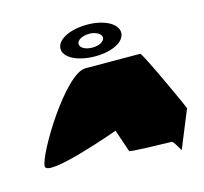

<svg xmlns="http://www.w3.org/2000/svg" viewBox="-110 -910 1091 1026"><g transform="rotate(-15 435.0 -397.0)"><path d="M42 -113C42 -49 457 -199 457 -199L499 -75C500 -69 715 -64 731 -64C743 -64 772 -2 772 -8L857 -216C857 -224 701 -562 691 -562C691 -562 501 -563 388 -563C275 -563 42 -178 42 -113ZM286 -698C286 -648 360 -611 456 -611C551 -611 622 -648 622 -698C622 -748 550 -786 456 -786C361 -786 286 -748 286 -698ZM386 -698C386 -719 417 -736 454 -736C490 -736 521 -719 521 -698C521 -677 491 -660 454 -660C413 -660 386 -677 386 -698Z"/></g></svg>

Font: Ampere
Style: SCUltExt
Weight: 400
Version: Version 1